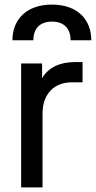

<svg xmlns="http://www.w3.org/2000/svg" viewBox="-20 -815 417 835"><path d="M72 0H165V-321C165 -407 216 -457 292 -457H339V-545H306C240 -545 191 -522 163 -475V-539H72ZM34 -640H125C125 -692 155 -721 206 -721C257 -721 287 -692 287 -640H377C377 -728 319 -795 206 -795C92 -795 34 -727 34 -640Z"/></svg>

Font: Mluvka Medium
Style: Regular
Weight: 500
Designer: Modified by Jiří Krblich, Original typeface by Gumpita Rahayu
Foundry: Gumpita Rahayu & Jiří Krblich
Version: Version 2.000;Glyphs 3.1.1 (3134)